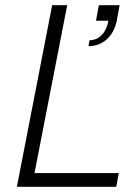

<svg xmlns="http://www.w3.org/2000/svg" viewBox="-20 -720 539 740"><path d="M325 -565 321 -542C376 -542 418 -580 430 -640L441 -700H361L350 -640H398C389 -593 362 -565 325 -565ZM45 0H428L438 -53H113L239 -700H181Z"/></svg>

Font: Uncut Sans Light Italic
Style: Regular
Weight: 300
Italic angle: -11°
Designer: Kasper Nordkvist
Foundry: UNCUT.wtf
Version: Version 1.304;Glyphs 3.2 (3246)